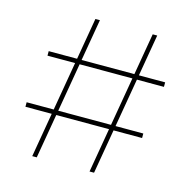

<svg xmlns="http://www.w3.org/2000/svg" viewBox="-103 -801 894 903"><g transform="rotate(15 343.5 -350.0)"><path d="M531 -700H553L433 0H411ZM41 -238H609V-216H41ZM252 -700H274L154 0H132ZM79 -497H646V-475H79Z"/></g></svg>

Font: Easer Grotesk Variable
Style: Regular
Weight: 400
Designer: Boardeaser, Bonnie Shaver-Troup, Thomas Jockin
Foundry: Lexend
Version: Version 1.001;Glyphs 3.1.2 (3151)